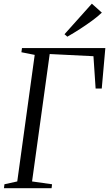

<svg xmlns="http://www.w3.org/2000/svg" viewBox="-20 -998 578 1018"><path d="M1 0 3.5 -21 71.5 -36 164 -707 93.5 -721 96.5 -743H538.5L519.5 -528.5H487L475.5 -700L243.5 -711.5L150 -36L256 -21L253.5 0ZM337 -803.5 322 -816.5 467 -978.5 520 -931Q498.5 -910.5 468.5 -888.5Q438.5 -866.5 404.5 -844.5Q370.5 -822.5 337 -803.5Z"/></svg>

Font: Merriweather 120pt Light
Style: Italic
Weight: 300
Italic angle: -7.8°
Version: Version 2.101